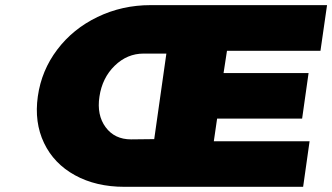

<svg xmlns="http://www.w3.org/2000/svg" viewBox="-20 -721 1282 741"><path d="M561 -701.2H1242.2L1216.8 -524.9H856L842.8 -439H1170.9L1146 -263.2H817.9L805.2 -175.8H1174.8L1149.9 0H460Q350.6 0 269.3 -44.7Q188 -89.4 149.9 -169.2Q111.8 -249 126 -349.1Q140.1 -449.2 200.9 -529.5Q261.7 -609.9 356.4 -655.5Q451.2 -701.2 561 -701.2ZM363.8 -348.1Q353 -276.9 387.7 -230Q422.4 -183.1 485.8 -183.1L575.2 -184.1L622.1 -514.2H534.2Q470.7 -514.2 422.6 -467.3Q374.5 -420.4 363.8 -348.1Z"/></svg>

Font: Trueno Black
Style: Italic
Weight: 900
Designer: Julieta Ulanovsky
Foundry: Julieta Ulanovsky
Version: Version 3.001b | FøM Fix